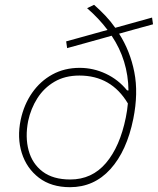

<svg xmlns="http://www.w3.org/2000/svg" viewBox="-20 -769 656 798"><path d="M271 9Q193 9 141.8 -30.2Q90.5 -69.5 70.5 -133.2Q50.5 -197 66 -271Q79.5 -334.5 113.5 -383.2Q147.5 -432 197.8 -459.5Q248 -487 311 -487Q368 -487 420 -462.5Q472 -438 508 -393.5L514 -393Q512.5 -518.5 444 -620.5L414 -612Q382 -603 342.2 -592Q302.5 -581 259 -569L255 -597Q298.5 -609 338.2 -620Q378 -631 410 -640L427 -644.5Q391.5 -692 342 -735L371 -749Q395.5 -727.5 418 -703.8Q440.5 -680 459 -653.5Q491 -662.5 530 -673.2Q569 -684 612 -696L616 -668Q577 -657.5 541.2 -647.5Q505.5 -637.5 475 -629Q521 -557 538.2 -469.5Q555.5 -382 534 -275Q507 -141.5 439 -66.2Q371 9 271 9ZM97 -266Q84 -199 99 -143.8Q114 -88.5 157.2 -55.8Q200.5 -23 272 -23Q362 -23 420.2 -91.2Q478.5 -159.5 503 -281Q509 -310.5 511.5 -339Q442.5 -455 310 -455Q250 -455 206.2 -429.2Q162.5 -403.5 135.2 -360.5Q108 -317.5 97 -266Z"/></svg>

Font: Commissioner Thin
Style: Italic
Weight: 100
Italic angle: -12°
Designer: Kostas Bartsokas
Foundry: Kostas Bartsokas
Version: Version 1.000; ttfautohint (v1.8.3)